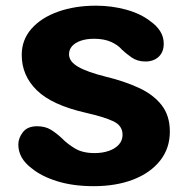

<svg xmlns="http://www.w3.org/2000/svg" viewBox="-20 -645 659 676"><path d="M310 10.5Q237.5 10.5 181.8 -6.8Q126 -24 91.5 -52.5Q44.5 -87.5 44.5 -136.5Q44.5 -158.5 60.5 -179.5Q76.5 -200.5 110.5 -200.5Q139.5 -200.5 159.5 -188Q179.5 -175.5 197 -159Q217.5 -138 244.5 -122Q271.5 -106 313 -106Q341 -106 363.2 -113.8Q385.5 -121.5 398.5 -136Q411.5 -150.5 411.5 -170.5Q411.5 -202.5 379.5 -217.8Q347.5 -233 282 -248Q163 -275 109.8 -327Q56.5 -379 56.5 -451.5Q56.5 -505 91 -544Q125.5 -583 184.8 -604Q244 -625 318.5 -625Q373.5 -625 425 -610.8Q476.5 -596.5 511 -569Q531.5 -554.5 544 -535Q556.5 -515.5 556.5 -491Q556.5 -462 538.8 -445.2Q521 -428.5 492 -428.5Q463.5 -428.5 443 -443Q422.5 -457.5 409.5 -470Q395.5 -486.5 371 -497.5Q346.5 -508.5 311 -508.5Q285 -508.5 265 -501.8Q245 -495 234 -482.8Q223 -470.5 223 -454Q223 -428.5 254.8 -410Q286.5 -391.5 352.5 -375Q418.5 -359 469.2 -335.5Q520 -312 549 -275Q578 -238 578 -181.5Q578 -123 544 -79.8Q510 -36.5 449.5 -13Q389 10.5 310 10.5Z"/></svg>

Font: Sono ExtraLight Monospace
Style: Bold
Weight: 700
Version: Version 2.112